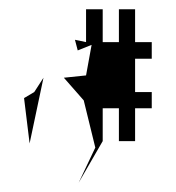

<svg xmlns="http://www.w3.org/2000/svg" viewBox="-20 -527 381 415"><path d="M32 -315 44 -217 74 -359 54 -328ZM118 -359 161 -310 186 -208 150 -132 202 -222V-293H237V-222H272V-293H308V-328H272V-400H308V-436H272V-507H237V-436H202V-507H166V-436L142 -441L148 -418L178 -430L166 -364Z"/></svg>

Font: Corrode
Style: Regular
Weight: 400
Designer: Mew Too
Version: Version 0.532